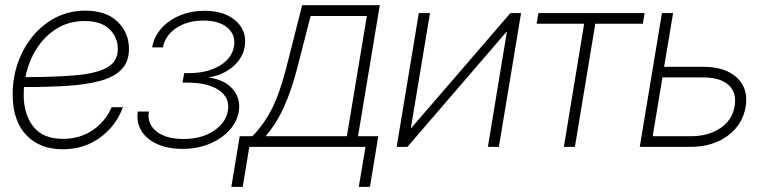

<svg xmlns="http://www.w3.org/2000/svg" viewBox="-20 -566 2944 740"><path d="M221.2 9.3Q133.8 9.3 81.3 -45.4Q28.8 -100.1 28.8 -203.1Q28.8 -267.6 49.6 -325.4Q70.3 -383.3 107.7 -428.2Q145 -473.1 196.3 -499Q247.6 -524.9 309.1 -524.9Q389.6 -524.9 433.3 -482.2Q477.1 -439.5 477.1 -377.9Q477.1 -328.1 448.5 -298.6Q419.9 -269 366.5 -254.4Q313 -239.7 238.5 -235.1Q164.1 -230.5 72.3 -230.5Q71.3 -215.8 71.3 -201.2Q71.3 -125.5 108.4 -78.1Q145.5 -30.8 223.1 -30.8Q288.6 -30.8 337.9 -64.7Q387.2 -98.6 410.2 -152.8H453.6Q428.2 -82 366.7 -36.4Q305.2 9.3 221.2 9.3ZM78.1 -268.6Q194.3 -269 273.7 -276.1Q353 -283.2 393.6 -306.2Q434.1 -329.1 434.1 -377.9Q434.1 -421.9 402.1 -453.4Q370.1 -484.9 306.2 -484.9Q244.6 -484.9 197.5 -455.1Q150.4 -425.3 119.9 -376.2Q89.4 -327.1 78.1 -268.6Z M683.6 7.8Q627 7.8 585.9 -10.7Q544.9 -29.3 524.9 -61.8Q504.9 -94.2 511.2 -136.2H553.7Q546.4 -88.4 583.3 -59.3Q620.1 -30.3 687.5 -30.3Q756.3 -30.3 803.5 -61.5Q850.6 -92.8 858.4 -139.6Q866.7 -189 824.2 -218.3Q781.7 -247.6 702.1 -247.6H683.6L689.9 -284.2H707Q778.3 -284.2 826.2 -312.5Q874 -340.8 881.8 -387.2Q889.2 -430.7 857.2 -458.7Q825.2 -486.8 764.2 -486.8Q703.1 -486.8 659.9 -458.3Q616.7 -429.7 607.9 -383.3H566.4Q573.7 -425.3 602.3 -457Q630.9 -488.8 674.1 -506.6Q717.3 -524.4 768.6 -524.4Q820.8 -524.4 857.7 -506.3Q894.5 -488.3 912.1 -457Q929.7 -425.8 923.3 -387.2Q916.5 -343.8 879.6 -310.8Q842.8 -277.8 786.6 -268.1L785.2 -267.1Q847.2 -258.3 877.7 -221.9Q908.2 -185.5 900.4 -136.7Q893.6 -95.7 863.3 -63Q833 -30.3 786.4 -11.2Q739.7 7.8 683.6 7.8Z M871.6 154.3 903.8 -41H952.6Q997.1 -85.9 1027.8 -146.7Q1058.6 -207.5 1083.5 -305.2L1144.5 -545.9H1443.8L1359.9 -41H1438L1405.8 154.3H1362.8L1388.7 0H940.9L915.5 154.3ZM1003.4 -41H1316.9L1394 -504.4H1177.2L1126 -305.2Q1103.5 -218.3 1074.7 -154.3Q1045.9 -90.3 1003.4 -41Z M1902.8 0H1860.4L1933.6 -443.4H1932.1L1550.3 0H1508.8L1594.2 -515.6H1637.2L1563.5 -71.8H1564.5L1947.3 -515.6H1988.3Z M2153.3 0 2231.4 -474.6H2048.3L2055.2 -515.6H2464.4L2457.5 -474.6H2274.4L2195.8 0Z M2539.6 -308.6H2689.9Q2775.4 -308.6 2820.3 -266.6Q2865.2 -224.6 2854 -154.8Q2842.3 -85 2784.4 -42.5Q2726.6 0 2641.1 0H2445.8L2531.2 -515.6H2574.2ZM2533.2 -267.6 2495.6 -41H2642.1Q2710 -41 2755.9 -71.8Q2801.8 -102.5 2811 -154.8Q2820.8 -207.5 2789.1 -237.5Q2757.3 -267.6 2688.5 -267.6Z"/></svg>

Font: Inter Display ExtraLight
Style: Italic
Weight: 200
Italic angle: -9.39999°
Designer: Rasmus Andersson
Foundry: rsms
Version: Version 4.000;git-a52131595